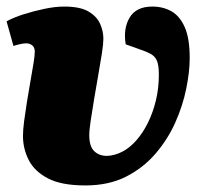

<svg xmlns="http://www.w3.org/2000/svg" viewBox="-22 -551 638 585"><path d="M238 14Q165 14 124 -7.5Q83 -29 65.5 -63.5Q48 -98 48 -137Q48 -155 51.5 -182Q55 -209 60 -240Q65 -271 70.5 -302Q76 -333 80 -357.5Q84 -382 84 -394Q84 -406 76.5 -412.5Q69 -419 58 -419Q50 -419 39 -416.5Q28 -414 19 -411L-2 -486Q20 -498 50 -507.5Q80 -517 113 -524Q146 -531 174 -531Q222 -531 247.5 -516Q273 -501 283 -478.5Q293 -456 293 -433Q293 -418 288.5 -388.5Q284 -359 277.5 -323Q271 -287 265 -250.5Q259 -214 254.5 -184.5Q250 -155 250 -139Q250 -105 265 -90.5Q280 -76 304 -76Q328 -77 351 -89Q374 -101 394 -124Q414 -147 429 -177.5Q444 -208 453 -245Q462 -282 462 -323Q462 -351 456.5 -365Q451 -379 437.5 -386.5Q424 -394 400 -402L361 -416Q353 -464 373 -497.5Q393 -531 442 -531Q475 -531 500.5 -516.5Q526 -502 541 -468Q556 -434 556 -374Q556 -333 545.5 -281Q535 -229 512 -177.5Q489 -126 451.5 -82.5Q414 -39 361.5 -12.5Q309 14 238 14Z"/></svg>

Font: Literata Black
Style: Italic
Weight: 900
Italic angle: -2°
Designer: Latin by Veronika Burian and Jose Scaglione. Greek by Irene Vlachou. Cyrillic by Vera Evstafieva
Foundry: TypeTogether
Version: Version 3.002